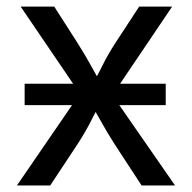

<svg xmlns="http://www.w3.org/2000/svg" viewBox="-20 -566 586 586"><path d="M55.2 -245.1V-310.5H485.8V-245.1ZM31.7 0 247.1 -314 246.6 -246.6 43 -545.9H145.5L213.4 -439.9Q239.7 -398.9 259 -363.3Q278.3 -327.6 298.8 -294.4H252.9Q273.9 -327.6 291.3 -363.3Q308.6 -398.9 335.4 -439.9L404.8 -545.9H505.4L300.8 -242.7V-307.6L514.2 0H412.1L332 -122.6Q306.2 -162.6 287.4 -197Q268.6 -231.4 248.5 -263.2H294.9Q274.9 -231.4 257.8 -197Q240.7 -162.6 214.4 -122.6L133.3 0Z"/></svg>

Font: Inter Variable
Style: Regular
Weight: 400
Designer: Rasmus Andersson
Foundry: rsms
Version: Version 4.001;git-9221beed3